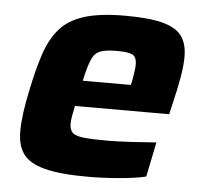

<svg xmlns="http://www.w3.org/2000/svg" viewBox="-44 -563 655 617"><g transform="rotate(5 284.0 -255.0)"><path d="M260 8Q172 8 122 -5Q72 -18 52 -45.5Q32 -73 32 -118Q32 -145 36.5 -179Q41 -213 50 -254Q64 -323 81 -373Q98 -423 126.5 -455Q155 -487 205 -502.5Q255 -518 337 -518Q415 -518 458.5 -506Q502 -494 519.5 -469Q537 -444 537 -403Q537 -374 530 -334.5Q523 -295 513 -254L504 -215H200Q197 -200 194 -184Q191 -168 191 -158Q191 -138 200.5 -128.5Q210 -119 236.5 -116Q263 -113 314 -113Q344 -113 388 -115.5Q432 -118 471 -121L448 -9Q415 -1 362 3.5Q309 8 260 8ZM218 -298H373L376 -310Q379 -328 381 -341Q383 -354 383 -364Q383 -390 368.5 -396.5Q354 -403 320 -403Q284 -403 265.5 -396Q247 -389 237.5 -366.5Q228 -344 218 -298Z"/></g></svg>

Font: Saira
Style: Bold Italic
Weight: 700
Italic angle: -12°
Designer: Hector Gatti with collaboration of the Omnibus-Type team
Foundry: Omnibus-Type
Version: Version 1.100; ttfautohint (v1.8.3)